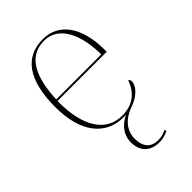

<svg xmlns="http://www.w3.org/2000/svg" viewBox="-227 -631 943 943"><g transform="rotate(-45 244.5 -160.0)"><path d="M306 222C327 222 347 216 366 207V196C340 207 328 210 306 210C257 210 230 179 230 123C230 65 270 22 331 1C390 -19 420 -59 420 -85C420 -94 417 -99 411 -103C388 -39 343 0 267 0C163 0 91 -88 93 -276H435V-290C435 -448 367 -542 257 -542C133 -542 64 -451 64 -262C64 -87 142 10 266 10C272 10 278 10 284 9C234 33 204 74 204 121C204 186 241 222 306 222ZM407 -286H94C101 -433 144 -532 256 -532C354 -532 406 -430 407 -286Z"/></g></svg>

Font: Noto Serif Display Thin
Style: Regular
Weight: 100
Designer: Monotype Design Team
Foundry: Monotype Imaging Inc.
Version: Version 2.009